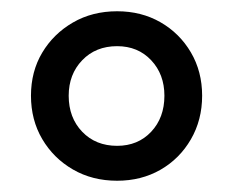

<svg xmlns="http://www.w3.org/2000/svg" viewBox="-20 -734 415 341"><path d="M188 -413Q144 -413 109.5 -433Q75 -453 55 -487Q35 -521 35 -564Q35 -607 55 -640.5Q75 -674 109.5 -694Q144 -714 188 -714Q231 -714 265 -694.5Q299 -675 319 -641Q339 -607 339 -564Q339 -521 319 -486.5Q299 -452 265 -432.5Q231 -413 188 -413ZM188 -475Q225 -475 248.5 -500Q272 -525 272 -564Q272 -602 248.5 -627Q225 -652 188 -652Q150 -652 126 -627Q102 -602 102 -564Q102 -525 126 -500Q150 -475 188 -475Z"/></svg>

Font: Nunito SemiBold
Style: Regular
Weight: 600
Designer: Vernon Adams
Foundry: Vernon Adams
Version: Version 3.602